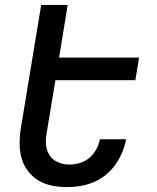

<svg xmlns="http://www.w3.org/2000/svg" viewBox="-20 -755 640 783"><path d="M254 8Q222 8 192 2Q162 -4 137 -19Q112 -34 94 -57.5Q76 -81 68 -109.5Q60 -138 60 -169.5Q60 -201 65 -232L148 -735H256L221 -520H547L532 -428H206L171 -217Q166 -192 167.5 -167.5Q169 -143 181 -123.5Q193 -104 215 -94Q237 -84 262 -84Q283 -84 304.5 -90Q326 -96 343.5 -110.5Q361 -125 372 -145Q383 -165 387 -186V-187H494V-186Q489 -159 478 -133Q467 -107 450.5 -83.5Q434 -60 411 -41.5Q388 -23 361.5 -12Q335 -1 307.5 3.5Q280 8 254 8Z"/></svg>

Font: Iosevka SmBd Ex Obl
Style: Regular
Weight: 600
Width: 7
Italic angle: -9°
Monospace: yes
Designer: Belleve Invis
Foundry: Belleve Invis
Version: Version 32.5.0; ttfautohint (v1.8.4)